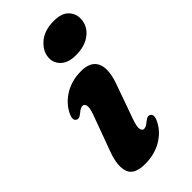

<svg xmlns="http://www.w3.org/2000/svg" viewBox="-232 -780 852 852"><g transform="rotate(-45 194.5 -354.0)"><path d="M260 -545Q213 -545 188.8 -567.2Q164.5 -589.5 165.5 -621.5Q166.5 -660.5 201.8 -691.5Q237 -722.5 297 -722.5Q345.5 -722.5 367.8 -699.5Q390 -676.5 389 -645Q388 -602 352.8 -573.5Q317.5 -545 260 -545ZM237 -164Q224.5 -128 228 -114Q231.5 -100 242.5 -100Q254.5 -100 272.5 -115.5Q283.5 -124.5 290.5 -126.5Q297.5 -128.5 304 -125Q322.5 -115.5 304 -79.5Q282 -37.5 237.8 -12Q193.5 13.5 135 13.5Q68.5 13.5 54 -25.5Q39.5 -64.5 63 -130.5L126 -302Q139 -337.5 135.5 -351.8Q132 -366 120.5 -366Q108.5 -366 90.5 -350.5Q79.5 -341.5 72.5 -339.5Q65.5 -337.5 59 -341Q40.5 -350.5 59 -386.5Q81 -428 124.5 -453.8Q168 -479.5 225.5 -479.5Q285 -479.5 303.2 -440.8Q321.5 -402 296 -329.5Z"/></g></svg>

Font: Fraunces 9pt S000
Style: Bold Italic
Weight: 700
Italic angle: -16°
Version: Version 1.000; ttfautohint (v1.8.3)